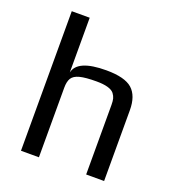

<svg xmlns="http://www.w3.org/2000/svg" viewBox="-128 -803 829 905"><g transform="rotate(20 286.5 -350.0)"><path d="M78 -700H168V-425Q182 -494 327 -494Q420 -494 457.5 -460.5Q495 -427 495 -355V0H405V-349Q405 -368 402 -380Q399 -392 390 -404Q370 -429 301 -429Q246 -429 217.5 -421.5Q189 -414 178.5 -397Q168 -380 168 -349V0H78Z"/></g></svg>

Font: Play
Style: Regular
Weight: 400
Designer: Jonas Hecksher (Cyrillic expansion: Cyreal)
Foundry: Jonas Hecksher, Playtype, e-types AS
Version: Version 2.101; ttfautohint (v1.5.65-e2d9)